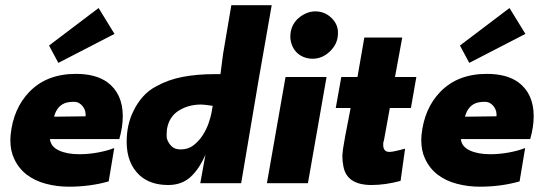

<svg xmlns="http://www.w3.org/2000/svg" viewBox="-20 -708 2083 742"><path d="M246.5 13.5Q200 13.5 157.5 2.2Q115 -9 83.5 -33Q52 -57 34.5 -95Q20 -125.5 20 -167L21 -186.5Q31.5 -289 93.5 -353Q160.5 -422.5 273.5 -422.5Q349.5 -422.5 394.5 -390.5Q454.5 -346.5 454.5 -259Q454.5 -217.5 441 -170.5H173Q176 -141.5 207.2 -126.8Q238.5 -112 286.5 -112Q321.5 -112 357.5 -118.5Q393.5 -125 421.5 -136L400 -7Q328 13.5 246.5 13.5ZM189 -257 310.5 -258.5 311 -265.5 309.5 -277.5Q307 -287 301 -295.5Q295 -304 286.2 -309.2Q277.5 -314.5 265.5 -314.5Q237.5 -314.5 222.5 -305.5Q198 -291.5 189 -257ZM205.5 -465 169.5 -532 361 -677 422.5 -577Z M630 7Q560.5 7 519 -31Q469.5 -77.5 469.5 -160Q469.5 -225.5 495 -277.5Q509.5 -308.5 531.8 -333.8Q554 -359 584 -374.5Q629.5 -400 685.5 -410.8Q741.5 -421.5 808.5 -421.5H832L842 -499L874 -688H1030L980 -402.5L912 0H754L774 -110.5Q750 -54.5 716 -23.8Q682 7 630 7ZM678 -130.5Q707 -130.5 727.8 -146.5Q748.5 -162.5 763 -184.8Q777.5 -207 785.8 -231Q794 -255 797 -270.2Q800 -285.5 802 -299Q768.5 -304 757.5 -304Q708.5 -304 671.2 -280.8Q634 -257.5 625.5 -210.5Q624.5 -205.5 624 -187L624.5 -174.5Q628.5 -158.5 641.2 -144.5Q654 -130.5 678 -130.5Z M1188 -481Q1170.5 -481 1154.5 -487.2Q1138.5 -493.5 1127 -504.8Q1115.5 -516 1108.8 -532.5Q1102 -549 1102 -566.5Q1102 -587.5 1109.5 -605Q1117 -622.5 1130.5 -635.2Q1144 -648 1161.8 -656Q1179.5 -664 1198.5 -664Q1234.5 -664 1260.2 -639.5Q1286 -615 1286 -583V-578.5Q1286 -540 1256.2 -510.5Q1226.5 -481 1188 -481ZM1170 0H1011.5L1083.5 -410.5H1242Z M1416 7Q1320 7 1307 -65.5Q1303 -84.5 1303 -107L1305.5 -132Q1308.5 -156 1335 -290.5H1277.5L1299 -410.5H1361.5L1388 -563H1534.5L1506.5 -410.5H1589L1568 -290.5H1486.5L1462.5 -158.5L1463 -165.5Q1460.5 -156 1461 -148L1461.5 -140Q1465.5 -121 1484 -121Q1490.5 -121 1499.8 -122.5Q1509 -124 1521.2 -127.2Q1533.5 -130.5 1545.5 -133.5L1528 -9Q1469 7 1416 7Z M1834.5 13.5Q1788 13.5 1745.5 2.2Q1703 -9 1671.5 -33Q1640 -57 1622.5 -95Q1608 -125.5 1608 -167L1609 -186.5Q1619.5 -289 1681.5 -353Q1748.5 -422.5 1861.5 -422.5Q1937.5 -422.5 1982.5 -390.5Q2042.5 -346.5 2042.5 -259Q2042.5 -217.5 2029 -170.5H1761Q1764 -141.5 1795.2 -126.8Q1826.5 -112 1874.5 -112Q1909.5 -112 1945.5 -118.5Q1981.5 -125 2009.5 -136L1988 -7Q1916 13.5 1834.5 13.5ZM1777 -257 1898.5 -258.5 1899 -265.5 1897.5 -277.5Q1895 -287 1889 -295.5Q1883 -304 1874.2 -309.2Q1865.5 -314.5 1853.5 -314.5Q1825.5 -314.5 1810.5 -305.5Q1786 -291.5 1777 -257ZM1793.5 -465 1757.5 -532 1949 -677 2010.5 -577Z"/></svg>

Font: Lucymar Sans ExtraBold
Style: Italic
Weight: 800
Italic angle: -10°
Foundry: The League of Moveable Type (original font) / Main changes by Cristiano Sobral with portions from Mirco Monsees
Version: Version 2.00;August 30, 2020;FontCreator 13.0.0.2681 64-bit